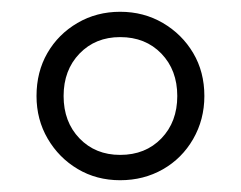

<svg xmlns="http://www.w3.org/2000/svg" viewBox="-20 -733 409 326"><path d="M184 -427Q144 -427 112 -446Q80 -465 61 -497.5Q42 -530 42 -570Q42 -611 60.5 -643Q79 -675 111.5 -694Q144 -713 184 -713Q224 -713 256.5 -694Q289 -675 308 -643Q327 -611 327 -570Q327 -530 308 -497Q289 -464 256.5 -445.5Q224 -427 184 -427ZM184 -470Q227 -470 254 -498Q281 -526 281 -570Q281 -614 254 -642Q227 -670 184 -670Q142 -670 115 -642Q88 -614 88 -570Q88 -526 115 -498Q142 -470 184 -470Z"/></svg>

Font: Nunito Sans 7pt ExtraLight
Style: Regular
Weight: 250
Designer: Vernon Adams
Foundry: Vernon Adams
Version: Version 3.101;gftools[0.9.27]